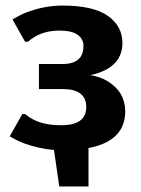

<svg xmlns="http://www.w3.org/2000/svg" viewBox="-20 -530 505 690"><path d="M430 -130Q430 -23 298 2V140H193L174 9Q118 4 66 -15Q42 -24 15 -40L60 -120H70Q86 -107 101 -100Q139 -80 200 -80Q290 -80 290 -145Q290 -210 205 -210H120V-300H205Q280 -300 280 -365Q280 -390 259 -405Q238 -420 195 -420Q144 -420 109 -400Q93 -391 80 -380H70L25 -460Q53 -477 74 -485Q139 -510 205 -510Q315 -510 367.5 -473Q420 -436 420 -375Q420 -312 362 -280Q335 -266 305 -260Q341 -254 367 -238Q430 -199 430 -130Z"/></svg>

Font: Scada
Style: Bold
Weight: 700
Designer: Jovanny Lemonad
Foundry: Jovanny Lemonad
Version: Version 4.100;PS 004.100;hotconv 1.0.88;makeotf.lib2.5.64775